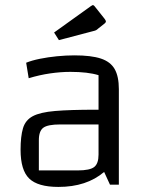

<svg xmlns="http://www.w3.org/2000/svg" viewBox="-20 -727 581 756"><path d="M210 9Q129 9 95 -24Q61 -57 61 -137Q61 -190 70.5 -222Q80 -254 109 -269.5Q138 -285 197 -290Q256 -295 356 -295H398V-237H217Q168 -237 150.5 -224Q133 -211 133 -175V-56H286Q334 -56 351 -69.5Q368 -83 368 -118V-431Q326 -444 257 -444Q219 -444 177.5 -438Q136 -432 93 -419L83 -480Q105 -489 137 -495.5Q169 -502 204.5 -505.5Q240 -509 273 -509Q339 -509 377 -496.5Q415 -484 431.5 -455Q448 -426 448 -376V0H413L390 -50Q321 9 210 9ZM212 -569 193 -599 338 -703Q344 -707 345 -707Q349 -707 352 -703L391 -654Q397 -646 397 -643Q397 -638 390 -633L366 -614Q362 -610 358 -608Q354 -606 345 -604Z"/></svg>

Font: Changa ExtraLight Light
Style: Regular
Weight: 300
Version: Version 3.002; ttfautohint (v1.8.2)